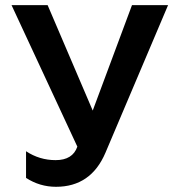

<svg xmlns="http://www.w3.org/2000/svg" viewBox="-20 -718 678 738"><path d="M626 -698.2 385.3 -130.9Q329.6 0 195.3 0Q132.8 0 80.1 -34.2V-136.7Q131.8 -102.5 193.8 -102.5Q259.3 -102.5 277.3 -154.3L24.4 -698.2H163.1L336.4 -293L487.3 -698.2Z"/></svg>

Font: Voltera
Style: Bold
Weight: 700
Designer: Bernd Montag
Version: Version 1.301